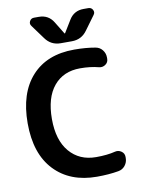

<svg xmlns="http://www.w3.org/2000/svg" viewBox="-103 -1034 840 1115"><g transform="rotate(-10 317.0 -476.5)"><path d="M377 10Q219 10 126.5 -87.5Q34 -185 34 -365Q34 -543 123.5 -641.5Q213 -740 374 -740Q442 -740 498 -730Q523 -726 538.5 -706.5Q554 -687 554 -662V-654Q554 -633 536.5 -621Q519 -609 499 -614Q450 -627 389 -627Q290 -627 233.5 -559Q177 -491 177 -365Q177 -240 235.5 -171.5Q294 -103 392 -103Q458 -103 505 -115Q525 -120 542.5 -108Q560 -96 560 -75V-68Q560 -43 544.5 -23.5Q529 -4 504 0Q447 10 377 10ZM469 -963H497Q515 -963 523 -947.5Q531 -932 520 -918L460 -836Q427 -790 370 -790H304Q247 -790 214 -836L154 -918Q143 -932 151 -947.5Q159 -963 177 -963H205Q262 -963 291 -915L335 -843Q335 -842 337 -842Q339 -842 339 -843L383 -915Q412 -963 469 -963Z"/></g></svg>

Font: Rounded Mplus 1c Bold
Style: Bold
Weight: 700
Version: Version 1.059.20150529